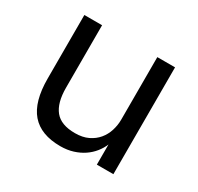

<svg xmlns="http://www.w3.org/2000/svg" viewBox="-122 -672 849 825"><g transform="rotate(30 302.5 -260.0)"><path d="M267 10Q170 10 122.5 -45Q75 -100 75 -215V-530H163V-220Q163 -145 193.5 -107.5Q224 -70 293 -70Q331 -70 358 -83Q385 -96 402.5 -117Q420 -138 428.5 -165Q437 -192 437 -220V-530H525V0H443V-100Q434 -78 418 -58Q402 -38 380 -23Q358 -8 329.5 1Q301 10 267 10Z"/></g></svg>

Font: Golos Text VF
Style: Regular
Weight: 400
Designer: A.Korolkova, Vitaly Kuzmin
Foundry: ParaType Ltd
Version: Version 2.003